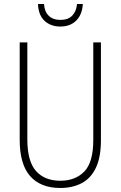

<svg xmlns="http://www.w3.org/2000/svg" viewBox="-20 -925 600 955"><path d="M482 -228Q482 -142 456.5 -89.5Q431 -37 385.5 -13.5Q340 10 280 10Q182 10 130 -49Q78 -108 78 -229V-714H116V-231Q116 -123 159 -74.5Q202 -26 280 -26Q355 -26 399.5 -72Q444 -118 444 -229V-714H482ZM392 -905Q389 -853 359.5 -823Q330 -793 280 -793Q232 -793 201.5 -821.5Q171 -850 169 -905H199Q201 -868 222 -847Q243 -826 281 -826Q319 -826 339.5 -847.5Q360 -869 363 -905Z"/></svg>

Font: Noto Sans Lao Condensed ExtraLight
Style: Regular
Weight: 200
Width: 3
Designer: Monotype Design Team
Foundry: Monotype Imaging Inc.
Version: Version 2.003; ttfautohint (v1.8.4.7-5d5b)